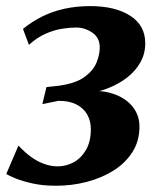

<svg xmlns="http://www.w3.org/2000/svg" viewBox="-27 -582 514 614"><path d="M152.5 12Q110.5 12 77.8 4.8Q45 -2.5 23.5 -11.2Q2 -20 -7 -25.5L32 -116.5Q51.5 -95.5 72 -80.5Q92.5 -65.5 114.2 -57.8Q136 -50 157.5 -50Q184.5 -50 208.8 -63.2Q233 -76.5 248.2 -103Q263.5 -129.5 263.5 -168.5Q263.5 -195.5 251.8 -216Q240 -236.5 216.8 -248.2Q193.5 -260 159.5 -259.5L108.5 -249L121.5 -303.5L162.5 -308Q215.5 -315.5 243.2 -335.8Q271 -356 281.5 -381.5Q292 -407 292 -430.5Q292 -461.5 268 -477.8Q244 -494 216.5 -494Q196 -494 171 -490Q146 -486 119 -474.2Q92 -462.5 65.5 -438.5L46.5 -489.5Q74.5 -512.5 107.5 -529Q140.5 -545.5 179 -554Q217.5 -562.5 261.5 -562.5Q341 -562.5 389.2 -531.8Q437.5 -501 437.5 -443.5Q437.5 -410.5 422 -382.8Q406.5 -355 379.5 -334Q352.5 -313 317.5 -299.5Q282.5 -286 244.5 -281L236.5 -288.5Q291 -296 332 -283Q373 -270 396 -242.2Q419 -214.5 419 -177Q419 -130.5 396.2 -95.2Q373.5 -60 335.5 -36.2Q297.5 -12.5 250 -0.2Q202.5 12 152.5 12Z"/></svg>

Font: Merriweather 28pt
Style: Bold Italic
Weight: 700
Italic angle: -7.8°
Version: Version 2.101